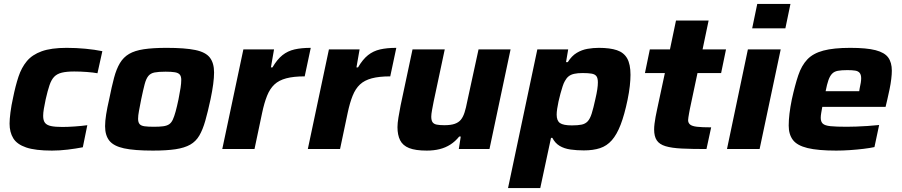

<svg xmlns="http://www.w3.org/2000/svg" viewBox="-20 -763 4616 983"><path d="M246 8Q161 8 114 -8Q67 -24 48 -55Q29 -86 29 -130Q29 -152 33.5 -187.5Q38 -223 47 -263Q59 -323 74.5 -370Q90 -417 117.5 -450Q145 -483 193.5 -500.5Q242 -518 321 -518Q370 -518 417.5 -513.5Q465 -509 504 -501L479 -388Q458 -392 424.5 -394.5Q391 -397 360 -397Q321 -397 296.5 -391Q272 -385 257.5 -370Q243 -355 233.5 -327Q224 -299 214 -255Q208 -227 204.5 -206Q201 -185 201 -170Q201 -146 210.5 -134Q220 -122 241.5 -117.5Q263 -113 299 -113Q327 -113 362.5 -115.5Q398 -118 427 -122L404 -9Q368 -2 326.5 3Q285 8 246 8Z M763 8Q668 8 615 -3.5Q562 -15 540 -42.5Q518 -70 518 -117Q518 -143 523.5 -177.5Q529 -212 539 -255Q552 -320 564 -365Q576 -410 594 -440Q612 -470 641 -487Q670 -504 716.5 -511Q763 -518 833 -518Q927 -518 980 -507Q1033 -496 1054.5 -468Q1076 -440 1076 -392Q1076 -366 1071.5 -332Q1067 -298 1058 -255Q1044 -190 1031 -144.5Q1018 -99 1000.5 -69Q983 -39 954 -22.5Q925 -6 879 1Q833 8 763 8ZM768 -114Q797 -114 815.5 -116.5Q834 -119 845.5 -126.5Q857 -134 864.5 -150Q872 -166 879 -191.5Q886 -217 894 -255Q901 -290 904.5 -313.5Q908 -337 908 -354Q908 -372 900.5 -381Q893 -390 875.5 -393Q858 -396 828 -396Q792 -396 771.5 -392Q751 -388 739.5 -374Q728 -360 720.5 -331.5Q713 -303 703 -255Q696 -219 691.5 -195Q687 -171 687 -155Q687 -137 694.5 -128Q702 -119 720 -116.5Q738 -114 768 -114Z M1118 0 1226 -510H1383L1367 -418H1375Q1399 -459 1426 -480.5Q1453 -502 1488 -510Q1523 -518 1571 -518L1540 -372Q1483 -372 1445.5 -362Q1408 -352 1385 -330.5Q1362 -309 1347.5 -273Q1333 -237 1322 -185L1283 0Z M1556 0 1664 -510H1821L1805 -418H1813Q1837 -459 1864 -480.5Q1891 -502 1926 -510Q1961 -518 2009 -518L1978 -372Q1921 -372 1883.5 -362Q1846 -352 1823 -330.5Q1800 -309 1785.5 -273Q1771 -237 1760 -185L1721 0Z M2165 8Q2107 8 2074.5 -5Q2042 -18 2028.5 -45Q2015 -72 2015 -112Q2015 -132 2020 -162Q2025 -192 2031 -223L2092 -510H2257L2200 -242Q2196 -222 2192 -200Q2188 -178 2188 -166Q2188 -147 2194.5 -137.5Q2201 -128 2216 -125Q2231 -122 2255 -122Q2288 -122 2308 -129Q2328 -136 2339.5 -150Q2351 -164 2358.5 -187.5Q2366 -211 2372 -243L2430 -510H2594L2486 0H2329L2339 -64H2331Q2311 -39 2286 -23Q2261 -7 2231 0.5Q2201 8 2165 8Z M2581 200 2731 -510H2889L2878 -445H2887Q2907 -477 2933 -492.5Q2959 -508 2988 -513Q3017 -518 3046 -518Q3103 -518 3138.5 -506Q3174 -494 3191 -464Q3208 -434 3208 -380Q3208 -355 3204.5 -323Q3201 -291 3193 -252Q3177 -175 3157.5 -124.5Q3138 -74 3112.5 -45Q3087 -16 3052 -4.5Q3017 7 2969 7Q2933 7 2901 2.5Q2869 -2 2845.5 -16Q2822 -30 2808 -57H2801L2746 200ZM2908 -121Q2939 -121 2958 -125Q2977 -129 2989 -142Q3001 -155 3009.5 -182Q3018 -209 3028 -255Q3035 -285 3038 -305.5Q3041 -326 3041 -341Q3041 -363 3033.5 -373Q3026 -383 3009 -386Q2992 -389 2963 -389Q2937 -389 2919.5 -385Q2902 -381 2891 -372Q2880 -363 2872 -348Q2866 -338 2860.5 -321Q2855 -304 2849.5 -284Q2844 -264 2839.5 -243.5Q2835 -223 2832.5 -205.5Q2830 -188 2830 -176Q2830 -145 2847 -133Q2864 -121 2908 -121Z M3597 0Q3522 0 3470.5 -2.5Q3419 -5 3387.5 -14.5Q3356 -24 3342.5 -44.5Q3329 -65 3329 -100Q3329 -113 3331 -129.5Q3333 -146 3336.5 -165Q3340 -184 3344 -202L3384 -389H3282L3307 -510H3410L3441 -658H3608L3577 -510H3697L3672 -389H3551L3512 -205Q3510 -195 3508 -183.5Q3506 -172 3504.5 -162.5Q3503 -153 3503 -148Q3503 -134 3513 -125.5Q3523 -117 3548.5 -114Q3574 -111 3621 -111Z M3831 -618 3857 -743H4027L4001 -618ZM3702 0 3809 -510H3977L3869 0Z M4261 8Q4168 8 4114.5 -5Q4061 -18 4039.5 -46.5Q4018 -75 4018 -120Q4018 -148 4022 -181.5Q4026 -215 4034 -254Q4050 -327 4067 -377.5Q4084 -428 4113.5 -459Q4143 -490 4195.5 -504Q4248 -518 4333 -518Q4417 -518 4463 -506Q4509 -494 4527.5 -468.5Q4546 -443 4546 -401Q4546 -383 4543 -358Q4540 -333 4534.5 -306.5Q4529 -280 4523 -254L4514 -216H4190Q4187 -200 4184.5 -185Q4182 -170 4182 -160Q4182 -140 4192.5 -130Q4203 -120 4232 -117Q4261 -114 4315 -114Q4336 -114 4364 -115Q4392 -116 4422.5 -118Q4453 -120 4481 -123L4457 -10Q4434 -5 4401 -1Q4368 3 4331.5 5.5Q4295 8 4261 8ZM4207 -296H4379L4381 -309Q4385 -327 4387 -339.5Q4389 -352 4389 -362Q4389 -380 4381.5 -389.5Q4374 -399 4358.5 -401.5Q4343 -404 4318 -404Q4288 -404 4269.5 -400.5Q4251 -397 4240 -385.5Q4229 -374 4221.5 -353Q4214 -332 4207 -296Z"/></svg>

Font: Saira SemiExpanded
Style: Bold Italic
Weight: 700
Width: 6
Italic angle: -12°
Designer: Hector Gatti with collaboration of the Omnibus-Type team
Foundry: Omnibus-Type
Version: Version 1.101